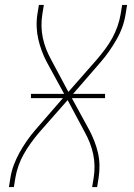

<svg xmlns="http://www.w3.org/2000/svg" viewBox="-20 -755 540 775"><path d="M16 0 22 -37Q26 -63 35.5 -88.5Q45 -114 58.5 -138.5Q72 -163 88 -186Q104 -209 123 -231L234 -359H105V-376H239L168 -506Q157 -527 148.5 -550Q140 -573 134.5 -597Q129 -621 128 -646.5Q127 -672 131 -698L137 -735H157L151 -698Q147 -674 147.5 -649.5Q148 -625 153 -601.5Q158 -578 166.5 -556.5Q175 -535 186 -515L256 -384L372 -516Q389 -536 405 -557.5Q421 -579 433.5 -602Q446 -625 454.5 -649.5Q463 -674 467 -698L473 -735H493L487 -698Q483 -672 474 -646.5Q465 -621 451 -596.5Q437 -572 421 -549Q405 -526 386 -504L275 -376H404V-359H270L341 -229Q352 -208 361 -185Q370 -162 375.5 -138Q381 -114 381.5 -88.5Q382 -63 378 -37L372 0H352L358 -37Q362 -61 361.5 -85.5Q361 -110 356 -133.5Q351 -157 342.5 -178.5Q334 -200 323 -220L253 -351L137 -219Q120 -199 104.5 -177.5Q89 -156 76 -133Q63 -110 54.5 -85.5Q46 -61 42 -37L36 0Z"/></svg>

Font: Iosevka Term Curly Th Obl
Style: Regular
Weight: 100
Italic angle: -9°
Designer: Belleve Invis
Foundry: Belleve Invis
Version: Version 32.3.0